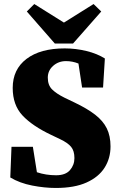

<svg xmlns="http://www.w3.org/2000/svg" viewBox="-20 -912 593 952"><path d="M257 20Q201 20 139.5 8Q78 -4 31 -32L37 -184H143L163 -58Q208 -43 258 -43Q305 -43 327 -68.5Q349 -94 349 -128Q349 -164 332.5 -184Q316 -204 278 -222L234 -243Q141 -287 92 -339Q43 -391 43 -476Q43 -568 111.5 -620Q180 -672 301 -672Q356 -672 409 -659Q462 -646 500 -622L491 -478H387L369 -597Q339 -609 307 -609Q270 -609 243.5 -585.5Q217 -562 217 -527Q217 -490 238 -469Q259 -448 299 -428L349 -404Q412 -374 451.5 -343.5Q491 -313 509.5 -275.5Q528 -238 528 -186Q528 -127 498.5 -80.5Q469 -34 409 -7Q349 20 257 20ZM150 -892 297 -800 444 -892 482 -855 342 -696H252L113 -855Z"/></svg>

Font: Source Serif 4 Black
Style: Regular
Weight: 900
Designer: Frank Grießhammer
Foundry: Adobe
Version: Version 4.005;hotconv 1.1.0;makeotfexe 2.6.0